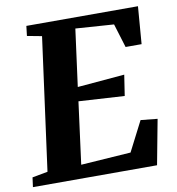

<svg xmlns="http://www.w3.org/2000/svg" viewBox="-93 -818 823 892"><g transform="rotate(-10 319.0 -371.5)"><path d="M-9.5 0 -3.5 -45 69.5 -58.5 154 -683.5 85 -696.5 90.5 -743H617L603 -566.5H527.5L493 -679L312.5 -691.5L276.5 -422L499 -441L484 -343L268 -356L229.5 -63.5L465 -79.5L537 -220L616 -212L576 0Z"/></g></svg>

Font: Merriweather 36pt ExtraBold
Style: Italic
Weight: 800
Italic angle: -7.8°
Version: Version 2.101